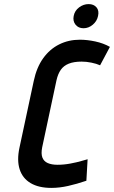

<svg xmlns="http://www.w3.org/2000/svg" viewBox="-20 -906 557 938"><path d="M413 -886Q388 -886 366.5 -870Q345 -854 340 -828Q335 -803 349 -785.5Q363 -768 388 -768Q413 -768 433.5 -785.5Q454 -803 459 -828Q465 -854 451.5 -870Q438 -886 413 -886ZM469 -587 517 -677Q485 -695 445.5 -703.5Q406 -712 370 -712Q315 -712 269 -689Q223 -666 191 -621.5Q159 -577 145 -511L75 -184Q62 -123 76 -79Q90 -35 129.5 -11.5Q169 12 231 12Q270 12 312.5 2.5Q355 -7 402 -23L408 -128Q403 -127 379.5 -120Q356 -113 324 -107Q292 -101 261 -101Q232 -101 213 -109.5Q194 -118 187 -136.5Q180 -155 186 -186L256 -514Q263 -545 277 -565Q291 -585 316 -595Q341 -605 379 -605Q402 -605 426.5 -600Q451 -595 469 -587Z"/></svg>

Font: Advent Pro
Style: Italic
Weight: 400
Italic angle: -12°
Designer: VivaRado, Andreas Kalpakidis
Foundry: VivaRado, Andreas Kalpakidis
Version: Version 3.000